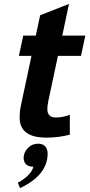

<svg xmlns="http://www.w3.org/2000/svg" viewBox="-20 -696 465 992"><path d="M220.2 15.1Q81.5 15.1 81.5 -88.4Q81.5 -120.6 88.9 -154.8L142.6 -407.2H77.6L100.1 -512.2H165L187.5 -617.2L336.4 -675.8L301.8 -512.2H420.9L398.4 -407.2H279.3L229 -170.9Q224.6 -148.4 224.6 -132.8Q224.6 -88.9 269 -88.9Q303.7 -88.9 340.8 -103V0Q281.2 15.1 220.2 15.1ZM83.5 275.9 71.8 248Q140.1 210.9 152.8 165.5Q122.1 165.5 109.4 146.5Q102.1 135.3 102.1 121.1Q102.1 90.3 126.5 66.4Q147 46.4 177.7 46.4Q205.6 46.4 218.3 66.9Q226.1 80.1 226.1 97.7Q226.1 208.5 83.5 275.9Z"/></svg>

Font: Cadman
Style: Bold Italic
Weight: 700
Italic angle: -12°
Designer: Paul James MIller
Foundry: High-Logic / Made with FontCreator
Version: Version 2.114;March 28, 2021;FontCreator 13.0.0.2683 64-bit